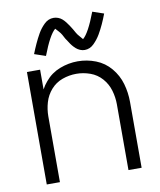

<svg xmlns="http://www.w3.org/2000/svg" viewBox="-84 -823 744 891"><g transform="rotate(-10 287.5 -378.0)"><path d="M64 0V-530H126V-437Q136 -456 150 -472Q178 -506 219.5 -522Q261 -538 304 -538Q348 -538 389 -522Q430 -506 458.5 -472Q487 -438 499 -396Q511 -354 511 -310V0H449V-310Q449 -343 439.5 -375.5Q430 -408 407.5 -433.5Q385 -459 353 -470.5Q321 -482 288 -482Q254 -482 222 -470.5Q190 -459 167.5 -433.5Q145 -408 135.5 -375.5Q126 -343 126 -310V0ZM346 -584Q335 -584 324.5 -588.5Q314 -593 306 -600Q298 -607 291 -615.5Q284 -624 278 -634L266 -652Q261 -662 255.5 -671.5Q250 -681 242.5 -689Q235 -697 228 -705Q200 -682 164 -588L111 -606Q120 -629 130.5 -652Q141 -675 153.5 -697Q166 -719 185 -737.5Q204 -756 229 -756Q240 -756 250.5 -752Q261 -748 269 -741Q277 -734 284 -725Q291 -716 297 -707L309 -688Q314 -679 319.5 -669.5Q325 -660 332.5 -652Q340 -644 347 -635Q375 -658 411 -753L464 -735Q455 -711 444.5 -688Q434 -665 421.5 -643.5Q409 -622 390 -603Q371 -584 346 -584Z"/></g></svg>

Font: Jozsika Light
Style: Regular
Weight: 300
Monospace: yes
Designer: Belleve Invis
Foundry: Belleve Invis
Version: 2.1.0